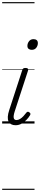

<svg xmlns="http://www.w3.org/2000/svg" viewBox="-20 -1145 371 1780"><path d="M124 16Q77 16 59.5 -19Q42 -54 66 -126L186 -494Q190 -506 196 -510.5Q202 -515 216 -515Q232 -515 238 -509Q244 -503 240 -491L116 -111Q103 -70 107.5 -51Q112 -32 133 -32Q149 -32 165.5 -42Q182 -52 197 -68Q212 -84 223 -99Q228 -106 234.5 -108.5Q241 -111 250 -105Q261 -98 262 -91Q263 -84 258 -76Q245 -54 224.5 -33Q204 -12 179 2Q154 16 124 16ZM274 -683Q257 -683 245.5 -692Q234 -701 234 -719Q234 -743 249 -762.5Q264 -782 291 -782Q309 -782 320 -773Q331 -764 331 -745Q331 -722 316.5 -702.5Q302 -683 274 -683ZM0 605H300V615H0ZM0 -20H300V0H0ZM0 -505H300V-500H0ZM0 -1125H300V-1115H0Z"/></svg>

Font: Playwrite CU Guides
Style: Regular
Weight: 400
Designer: Veronika Burian, José Scaglione
Foundry: TypeTogether
Version: Version 1.003